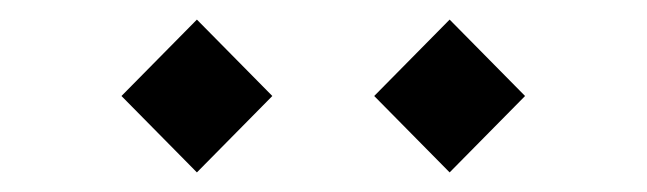

<svg xmlns="http://www.w3.org/2000/svg" viewBox="-20 -806 660 196"><path d="M181 -630 258 -708 181 -786 104 -708ZM439 -630 516 -708 439 -786 362 -708Z"/></svg>

Font: Monaspace Krypton
Style: Regular
Weight: 400
Designer: Riley Cran & the Lettermatic Team
Foundry: Lettermatic
Version: Version 1.200 (Monaspace Krypton)